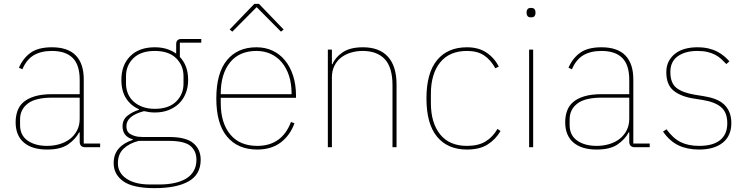

<svg xmlns="http://www.w3.org/2000/svg" viewBox="-20 -763 3869 995"><path d="M422 0Q393 0 393 -29V-77H390Q371 -41 332.5 -14.5Q294 12 224 12Q146 12 103.5 -24.5Q61 -61 61 -130Q61 -161 70.5 -188Q80 -215 102 -234Q124 -253 160.5 -264Q197 -275 251 -275H393V-349Q393 -427 356.5 -463Q320 -499 249 -499Q192 -499 154.5 -476.5Q117 -454 96 -404L78 -412Q99 -461 138.5 -489.5Q178 -518 249 -518Q332 -518 373 -475.5Q414 -433 414 -352V-19H499V0ZM224 -7Q258 -7 288.5 -16Q319 -25 342 -42.5Q365 -60 379 -86.5Q393 -113 393 -148V-257H252Q163 -257 123.5 -226Q84 -195 84 -145V-115Q84 -62 123 -34.5Q162 -7 224 -7Z M1020 65Q1020 141 958 176.5Q896 212 781 212Q669 212 619 176.5Q569 141 569 82Q569 37 595 7Q621 -23 668 -38V-41Q640 -49 627.5 -66.5Q615 -84 615 -108Q615 -143 641 -163.5Q667 -184 700 -194V-197Q657 -216 633 -254Q609 -292 609 -349Q609 -426 655 -472Q701 -518 782 -518Q816 -518 843.5 -509.5Q871 -501 893 -485V-534Q893 -561 920 -561H1023V-542H912V-468Q955 -423 955 -349Q955 -311 942.5 -279.5Q930 -248 907 -226Q884 -204 852.5 -192Q821 -180 782 -180Q767 -180 754 -182Q741 -184 726 -187Q635 -163 635 -109Q635 -98 638.5 -88Q642 -78 652 -70.5Q662 -63 679 -58Q696 -53 722 -53H857Q944 -53 982 -21Q1020 11 1020 65ZM998 65Q998 19 966.5 -7Q935 -33 854 -33H699Q651 -21 621 7Q591 35 591 83Q591 133 635.5 163Q680 193 757 193H806Q848 193 883.5 185.5Q919 178 944.5 162.5Q970 147 984 122.5Q998 98 998 65ZM782 -199Q854 -199 892.5 -236.5Q931 -274 931 -330V-368Q931 -424 892.5 -461.5Q854 -499 782 -499Q710 -499 671.5 -461.5Q633 -424 633 -368V-330Q633 -302 643 -278Q653 -254 672.5 -236.5Q692 -219 719.5 -209Q747 -199 782 -199Z M1313 12Q1213 12 1157 -54.5Q1101 -121 1101 -253Q1101 -384 1156 -451Q1211 -518 1309 -518Q1355 -518 1392.5 -500.5Q1430 -483 1457 -450Q1484 -417 1499 -370.5Q1514 -324 1514 -266V-256H1124V-229Q1124 -126 1173 -66.5Q1222 -7 1313 -7Q1441 -7 1488 -131L1506 -124Q1483 -61 1434.5 -24.5Q1386 12 1313 12ZM1309 -499Q1220 -499 1172 -439.5Q1124 -380 1124 -277V-275H1491V-279Q1491 -329 1478 -369.5Q1465 -410 1441 -439Q1417 -468 1383.5 -483.5Q1350 -499 1309 -499ZM1322 -743 1450 -610 1436 -599 1310 -726 1184 -599 1170 -610 1298 -743Z M1679 0V-506H1700V-430H1703Q1716 -464 1754.5 -491Q1793 -518 1861 -518Q1946 -518 1990.5 -469Q2035 -420 2035 -325V0H2014V-321Q2014 -414 1974 -456.5Q1934 -499 1859 -499Q1828 -499 1799 -490.5Q1770 -482 1748 -465Q1726 -448 1713 -422Q1700 -396 1700 -362V0Z M2400 12Q2300 12 2245 -54.5Q2190 -121 2190 -253Q2190 -385 2245 -451.5Q2300 -518 2400 -518Q2460 -518 2501 -490.5Q2542 -463 2565 -418L2547 -409Q2523 -453 2488.5 -476Q2454 -499 2400 -499Q2309 -499 2261 -439.5Q2213 -380 2213 -277V-229Q2213 -126 2261 -66.5Q2309 -7 2400 -7Q2459 -7 2496.5 -30Q2534 -53 2558 -95L2574 -84Q2549 -41 2507.5 -14.5Q2466 12 2400 12Z M2732 -673Q2719 -673 2714 -679.5Q2709 -686 2709 -694V-701Q2709 -709 2714 -715.5Q2719 -722 2732 -722Q2745 -722 2750 -715.5Q2755 -709 2755 -701V-694Q2755 -686 2750 -679.5Q2745 -673 2732 -673ZM2722 -506H2743V0H2722Z M3270 0Q3241 0 3241 -29V-77H3238Q3219 -41 3180.5 -14.5Q3142 12 3072 12Q2994 12 2951.5 -24.5Q2909 -61 2909 -130Q2909 -161 2918.5 -188Q2928 -215 2950 -234Q2972 -253 3008.5 -264Q3045 -275 3099 -275H3241V-349Q3241 -427 3204.5 -463Q3168 -499 3097 -499Q3040 -499 3002.5 -476.5Q2965 -454 2944 -404L2926 -412Q2947 -461 2986.5 -489.5Q3026 -518 3097 -518Q3180 -518 3221 -475.5Q3262 -433 3262 -352V-19H3347V0ZM3072 -7Q3106 -7 3136.5 -16Q3167 -25 3190 -42.5Q3213 -60 3227 -86.5Q3241 -113 3241 -148V-257H3100Q3011 -257 2971.5 -226Q2932 -195 2932 -145V-115Q2932 -62 2971 -34.5Q3010 -7 3072 -7Z M3603 12Q3542 12 3496.5 -9.5Q3451 -31 3416 -81L3434 -93Q3468 -46 3507.5 -26.5Q3547 -7 3603 -7Q3675 -7 3712 -37Q3749 -67 3749 -124Q3749 -181 3716.5 -208Q3684 -235 3621 -245L3577 -252Q3510 -262 3471.5 -292.5Q3433 -323 3433 -389Q3433 -421 3445.5 -445Q3458 -469 3479.5 -485.5Q3501 -502 3530 -510Q3559 -518 3593 -518Q3626 -518 3651.5 -512Q3677 -506 3697 -495.5Q3717 -485 3732.5 -472Q3748 -459 3760 -445L3744 -431Q3732 -444 3718.5 -456.5Q3705 -469 3687.5 -478.5Q3670 -488 3647 -493.5Q3624 -499 3594 -499Q3531 -499 3492.5 -471.5Q3454 -444 3454 -390Q3454 -333 3485 -308Q3516 -283 3581 -272L3625 -265Q3658 -260 3685 -250Q3712 -240 3730.5 -223.5Q3749 -207 3759.5 -182.5Q3770 -158 3770 -125Q3770 -59 3725.5 -23.5Q3681 12 3603 12Z"/></svg>

Font: IBM Plex Sans Thai Thin
Style: Regular
Weight: 100
Designer: Mike Abbink, Paul van der Laan, Pieter van Rosmalen, Ben Mitchell, Mark Frömberg
Foundry: Bold Monday
Version: Version 1.1